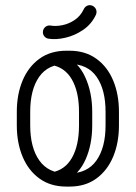

<svg xmlns="http://www.w3.org/2000/svg" viewBox="-20 -706 517 731"><path d="M44 -279.9Q44 -347 66.1 -399.5Q88.2 -452 130.2 -482.4Q172.2 -512.9 233.2 -512.9H244.6Q304.6 -512.9 346.8 -482.4Q389 -452 410.9 -399.5Q432.9 -347 432.9 -279.9V-228.9Q432.9 -162.1 410.8 -109.3Q388.6 -56.5 346.6 -26.1Q304.6 4.4 244.6 4.4H233.2Q172.6 4.4 130.4 -26.1Q88.2 -56.5 66.1 -109.3Q44 -162.1 44 -228.9ZM95 -279.9V-228.9Q95 -144.2 129.7 -95.1Q164.4 -46 233.2 -46H244.6Q312.5 -46 347.2 -95.1Q381.9 -144.2 381.9 -228.9V-279.9Q381.9 -364.9 347.7 -413.7Q313.5 -462.5 244.6 -462.5H233.2Q163.4 -462.5 129.2 -413.7Q95 -364.9 95 -279.9ZM174.4 -458.9 224.4 -493.5Q276.8 -471.9 303.9 -413.5Q331.1 -355.1 331.1 -279.9V-228.9Q331.1 -156.1 306.1 -99.6Q281.1 -43.1 232.8 -18.2L174.8 -49.2Q227.2 -58.1 254 -105.3Q280.8 -152.5 280.8 -228.9V-279.9Q280.8 -356.4 253.7 -403.4Q226.6 -450.4 174.4 -458.9ZM298.5 -670.2Q302 -678.1 309 -682.6Q316 -687.1 324.6 -686.1Q335 -684.8 341.7 -676.7Q348.4 -668.6 347.4 -657.9Q347 -656.4 346.6 -654.6Q346.2 -652.8 345.9 -651.2Q328.9 -614.2 296.6 -592.3Q264.4 -570.4 228.8 -562.3Q193.2 -554.2 166.2 -558.5Q155.5 -559.5 148.8 -567.8Q142.1 -576 143.5 -586.1Q144.5 -596.5 152.4 -603.2Q160.4 -609.9 171.1 -608.9Q192 -605 217.3 -610.1Q242.6 -615.2 264.6 -630.2Q286.5 -645.1 298.5 -670.2Z"/></svg>

Font: Libertine-Super Thin
Style: Regular
Weight: 100
Designer: Bastien Sozeau
Foundry: NBR — Bastien Sozeau
Version: Version 2.003;gftools[0.9.33]